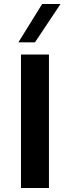

<svg xmlns="http://www.w3.org/2000/svg" viewBox="-20 -941 350 961"><path d="M225 -668V0H85V-668ZM191 -921H283L155 -729H72Z"/></svg>

Font: Madhuban SemiBold
Style: Regular
Weight: 600
Designer: jaikishan Patel
Foundry: MagicType
Version: Version 1.000